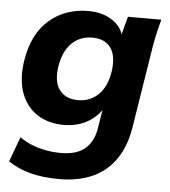

<svg xmlns="http://www.w3.org/2000/svg" viewBox="-53 -565 739 837"><g transform="rotate(5 316.5 -146.5)"><path d="M237 224Q165 224 110 209.5Q55 195 13 166L53 57Q78 75 107 86.5Q136 98 168.5 104Q201 110 234 110Q304 110 340.5 78Q377 46 386 -13L403 -118H413Q393 -72 346 -42.5Q299 -13 236 -13Q168 -13 119 -45Q70 -77 48.5 -137.5Q27 -198 41 -282Q60 -397 130 -457Q200 -517 301 -517Q362 -517 405.5 -488.5Q449 -460 457 -413L450 -417L474 -507H620Q611 -474 603.5 -440.5Q596 -407 591 -375L536 -30Q517 93 441.5 158.5Q366 224 237 224ZM288 -126Q342 -126 378 -161.5Q414 -197 424 -263Q434 -332 408 -367.5Q382 -403 328 -403Q274 -403 238 -368Q202 -333 191 -267Q180 -198 207 -162Q234 -126 288 -126Z"/></g></svg>

Font: Mulish ExtraLight ExtraBold
Style: Italic
Weight: 800
Italic angle: -9°
Version: Version 3.603